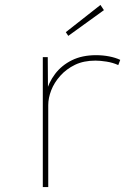

<svg xmlns="http://www.w3.org/2000/svg" viewBox="-20 -756 563 776"><path d="M153 0V-525H173L174 -383L165 -378Q176 -422 202.5 -457Q229 -492 270.5 -512.5Q312 -533 368 -533Q396 -533 421.5 -528Q447 -523 466 -514L458 -493Q436 -503 410.5 -507Q385 -511 366 -511Q318 -511 283 -494Q248 -477 223.5 -449.5Q199 -422 187 -391Q175 -360 175 -331V0ZM256 -611 246 -626 386 -736 400 -715Z"/></svg>

Font: Lexend Giga Thin
Style: Regular
Weight: 250
Version: Version 1.007